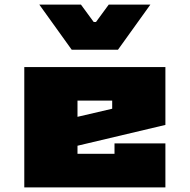

<svg xmlns="http://www.w3.org/2000/svg" viewBox="-20 -810 820 830"><path d="M465 -375H315V-305L465 -340ZM695 0H85V-520H695V-270L315 -180V-145H475V-190H695ZM290 -595 150 -790H330L385 -715H395L450 -790H630L490 -595Z"/></svg>

Font: Imperial One
Style: Regular
Weight: 400
Designer: Jovanny Lemonad
Foundry: Jovanny Lemonad
Version: Version 1.000